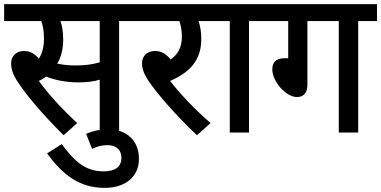

<svg xmlns="http://www.w3.org/2000/svg" viewBox="-20 -642 1846 930"><path d="M557 -540H648V-622H0V-540H180C188 -519 193 -489 193 -457C193 -418 186 -384 168 -358C149 -381 126 -395 98 -395C52 -395 34 -364 34 -336C34 -310 40 -284 68 -242C111 -177 189 -85 288 13L354 -46C285 -109 216 -184 168 -250C181 -256 193 -263 204 -271C242 -255 300 -243 356 -243C398 -243 430 -246 463 -256V0H557ZM345 -325C314 -325 285 -328 257 -334C275 -362 286 -401 286 -451C286 -487 281 -518 273 -540H463V-340C424 -329 391 -325 345 -325Z M397 6 426 79C449 68 472 61 501 61C536 61 568 79 568 122C568 166 538 188 482 188C401 188 347 149 279 56L208 101C281 201 362 268 486 268C593 268 653 210 653 127C653 42 597 -16 501 -16C467 -16 430 -8 397 6Z M1000 -46C927 -109 854 -185 804 -250C894 -289 955 -346 955 -452C955 -490 949 -519 942 -540H1029V-622H634V-540H849C856 -520 861 -492 861 -465C861 -416 844 -379 806 -354C786 -380 762 -395 732 -395C686 -395 668 -364 668 -336C668 -312 674 -289 700 -249C740 -190 829 -86 934 13Z M1186 -540H1277V-622H1015V-540H1093V0H1186Z M1469 -540H1621V0H1715V-540H1806V-622H1264V-540H1376V-360H1360C1313 -360 1299 -337 1299 -306C1299 -246 1366 -172 1418 -172C1452 -172 1469 -193 1469 -232Z"/></svg>

Font: Noto Sans Devanagari UI SemiCondensed Medium
Style: Regular
Weight: 500
Width: 4
Designer: Jelle Bosma - Monotype Design Team
Foundry: Monotype Imaging Inc.
Version: Version 2.004